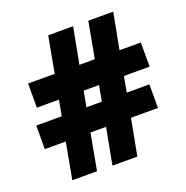

<svg xmlns="http://www.w3.org/2000/svg" viewBox="-128 -831 918 949"><g transform="rotate(-20 331.0 -357.0)"><path d="M509 -397H644V-524H532L568 -714H437L402 -524H321L357 -714H226L191 -524H51V-397H167L152 -315H18V-191H128L93 0H223L258 -191H340L304 0H435L471 -191H613V-315H494ZM282 -315 297 -397H378L363 -315Z"/></g></svg>

Font: Noto Sans Lao UI Blk
Style: Regular
Weight: 900
Designer: Monotype Design Team
Foundry: Monotype Imaging Inc.
Version: Version 2.000